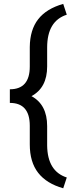

<svg xmlns="http://www.w3.org/2000/svg" viewBox="-20 -800 378 998"><path d="M308.6 178.7Q222.2 154.3 178.5 98.4Q134.8 42.5 134.8 -49.3V-146.5Q134.8 -265.1 31.2 -265.1V-335.9Q134.8 -335.9 134.8 -454.1V-555.7Q135.7 -645 178.5 -700Q221.2 -754.9 308.6 -779.8L327.1 -723.6Q225.1 -690.9 225.1 -553.2V-454.6Q225.1 -343.8 143.6 -300.3Q225.1 -256.3 225.1 -144.5V-43.9Q226.6 90.3 327.1 122.6Z"/></svg>

Font: Noboto
Style: Regular
Weight: 400
Designer: Google
Version: Version 2.001101; 2014